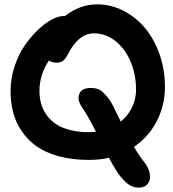

<svg xmlns="http://www.w3.org/2000/svg" viewBox="-20 -774 798 886"><path d="M389.2 -36.1Q312 -36.1 250.2 -53.2Q188.5 -70.3 147.7 -99.6Q106.9 -128.9 79.6 -169.7Q52.2 -210.4 40.5 -256.1Q28.8 -301.8 28.8 -354Q28.8 -410.6 46.6 -465.8Q64.5 -521 92.5 -562Q120.6 -603 153.8 -635Q187 -667 218.5 -683.6Q250 -700.2 273.9 -700.2Q276.9 -700.2 278.8 -699.2Q348.1 -753.9 428.2 -753.9Q491.2 -753.9 548.6 -724.9Q606 -695.8 648.4 -645.5Q690.9 -595.2 716.1 -523.9Q741.2 -452.6 741.2 -372.1Q741.2 -288.6 703.6 -215.3Q666 -142.1 598.1 -96.2Q623.5 -53.2 645 -26.9Q667 1 671.4 28.8Q675.8 56.6 661.9 74.2Q647.9 91.8 620.1 91.8Q600.6 91.8 584 83.5Q567.4 75.2 546.9 53.2Q517.1 21 482.9 -45.9Q440.4 -36.1 389.2 -36.1ZM162.1 -354Q162.1 -323.2 169.7 -296.1Q177.2 -269 194.3 -244.4Q211.4 -219.7 237.3 -202.1Q263.2 -184.6 302 -174.3Q340.8 -164.1 389.2 -164.1Q411.6 -164.1 422.9 -166Q381.8 -246.1 361.8 -273.9Q334.5 -311.5 345.5 -339.8Q356.4 -368.2 398.9 -368.2Q429.7 -368.2 446.8 -355.2Q463.9 -342.3 487.8 -310.1Q496.6 -297.9 537.1 -212.9Q571.3 -240.7 589.6 -279.1Q607.9 -317.4 607.9 -359.9Q607.9 -425.8 584.7 -484.6Q561.5 -543.5 516.1 -581.8Q470.7 -620.1 413.1 -620.1Q342.8 -620.1 293.9 -524.9Q282.2 -502 271 -493.4Q259.8 -484.9 243.2 -484.9Q219.2 -484.9 206.1 -495.1Q162.1 -429.7 162.1 -354Z"/></svg>

Font: Shantell Sans Irregular Bouncy
Style: Regular
Weight: 600
Designer: Stephen Nixon, Anya Danilova, Shantell Martin
Foundry: Arrow Type
Version: Version 1.006;[9816181b4]